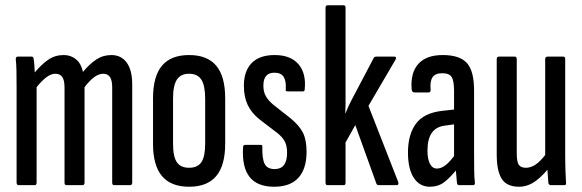

<svg xmlns="http://www.w3.org/2000/svg" viewBox="-20 -703 2210 729"><path d="M51 0Q43 0 43 -10V-366Q43 -407 42.5 -434Q42 -461 40 -476Q39 -488 47 -488H101Q107 -488 108 -478Q110 -466 110.5 -453.5Q111 -441 112 -428Q138 -459 163.5 -476.5Q189 -494 222 -494Q249 -494 268.5 -478Q288 -462 295 -430Q320 -460 345.5 -477Q371 -494 403 -494Q440 -494 461 -465.5Q482 -437 482 -382V-10Q482 0 474 0H413Q406 0 406 -10V-371Q406 -398 397.5 -410.5Q389 -423 372 -423Q355 -423 337.5 -410Q320 -397 301 -372V-10Q301 0 293 0H232Q225 0 225 -10V-371Q225 -398 216.5 -410.5Q208 -423 190 -423Q174 -423 156.5 -410Q139 -397 119 -372V-10Q119 0 112 0Z M698 6Q629 6 595 -34.5Q561 -75 561 -157V-330Q561 -413 595 -453.5Q629 -494 698 -494Q767 -494 801 -453.5Q835 -413 835 -330V-157Q835 -75 801 -34.5Q767 6 698 6ZM698 -66Q730 -66 744.5 -87Q759 -108 759 -158V-328Q759 -378 744.5 -400.5Q730 -423 698 -423Q666 -423 651.5 -400.5Q637 -378 637 -328V-158Q637 -108 651.5 -87Q666 -66 698 -66Z M1021 6Q956 6 927 -32Q898 -70 903 -144Q903 -153 911 -153H970Q977 -153 976 -145Q975 -100 985 -80.5Q995 -61 1023 -61Q1070 -61 1070 -123Q1070 -149 1061.5 -165.5Q1053 -182 1033 -198L965 -250Q935 -274 920.5 -304.5Q906 -335 906 -378Q906 -433 935.5 -463.5Q965 -494 1023 -494Q1083 -494 1113 -459.5Q1143 -425 1137 -364Q1137 -356 1130 -356H1072Q1069 -356 1066.5 -357Q1064 -358 1065 -366Q1067 -395 1057 -411Q1047 -427 1022 -427Q980 -427 980 -378Q980 -355 989 -338.5Q998 -322 1017 -306L1083 -254Q1117 -226 1130.5 -198.5Q1144 -171 1144 -127Q1144 -62 1113 -28Q1082 6 1021 6Z M1223 0Q1216 0 1216 -10V-673Q1216 -683 1224 -683H1285Q1292 -683 1292 -673V-385Q1292 -365 1292 -347Q1292 -329 1292 -311Q1292 -293 1291 -273H1292Q1302 -299 1314 -321.5Q1326 -344 1339 -369L1399 -483Q1402 -488 1408 -488H1477Q1487 -488 1482 -477L1379 -301L1492 -12Q1495 0 1486 0H1417Q1412 0 1409 -6L1329 -228L1292 -162V-10Q1292 0 1286 0Z M1723 0Q1716 0 1715 -9Q1713 -27 1711 -54Q1709 -81 1709 -100L1704 -107V-358Q1704 -396 1695 -410.5Q1686 -425 1659 -425Q1633 -425 1622.5 -410Q1612 -395 1615 -361Q1615 -352 1607 -352H1554Q1544 -352 1543 -364Q1538 -426 1568 -460Q1598 -494 1661 -494Q1725 -494 1752.5 -464Q1780 -434 1780 -359V-121Q1780 -81 1780.5 -53Q1781 -25 1783 -11Q1784 0 1777 0ZM1612 6Q1573 6 1551 -28Q1529 -62 1529 -124Q1529 -192 1559 -233Q1589 -274 1658 -282L1712 -288V-232L1669 -226Q1636 -222 1619.5 -198.5Q1603 -175 1603 -131Q1603 -99 1612.5 -81Q1622 -63 1639 -63Q1655 -63 1672 -76Q1689 -89 1715 -125L1719 -65Q1688 -27 1665.5 -10.5Q1643 6 1612 6Z M1951 6Q1904 6 1885 -24Q1866 -54 1866 -117V-478Q1866 -488 1874 -488H1935Q1942 -488 1942 -478V-122Q1942 -88 1950 -77Q1958 -66 1976 -66Q2000 -66 2021.5 -84Q2043 -102 2063 -133L2072 -76Q2046 -40 2015.5 -17Q1985 6 1951 6ZM2071 0Q2064 0 2062 -9Q2060 -30 2058.5 -57.5Q2057 -85 2057 -100L2050 -110V-478Q2050 -488 2059 -488H2119Q2126 -488 2126 -478V-121Q2126 -81 2127 -54Q2128 -27 2129 -11Q2131 0 2123 0Z"/></svg>

Font: Sofia Sans Extra Condensed Medium
Style: Regular
Weight: 500
Version: Version 4.100